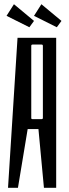

<svg xmlns="http://www.w3.org/2000/svg" viewBox="-20 -889 326 909"><path d="M63 -710H246V0H188L162 -278H111L65 0H18ZM177 -325Q183 -325 183 -331V-672Q183 -678 177 -678H134Q128 -678 128 -672V-330Q128 -325 134 -325ZM11 -814 46 -869 141 -790 119 -760ZM141 -814 176 -869 271 -790 249 -760Z"/></svg>

Font: Bahianita
Style: Regular
Weight: 400
Designer: Pablo Cosgaya & Dani Raskovsky
Foundry: Pablo Cosgaya & Dani Raskovsky
Version: Version 1.008